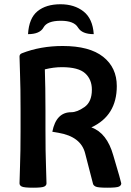

<svg xmlns="http://www.w3.org/2000/svg" viewBox="-20 -875 618 903"><path d="M417.5 -10.3 380.4 -153.8Q360.8 -232.4 254.9 -250.5L226.1 -255.4Q244.1 -347.2 314.9 -347.2Q342.8 -347.2 377.4 -371.6Q412.1 -396 412.1 -453.1Q412.1 -501.5 380.4 -530.3Q348.6 -559.1 271 -559.1Q232.4 -559.1 190.9 -548.8Q193.8 -465.8 193.8 -354.5V-267.6Q193.8 -156.2 196.3 -94.7Q198.7 -33.2 198.7 -12.7Q198.7 -2.9 188.2 2.4Q177.7 7.8 135.7 7.8Q93.3 7.8 82.5 2.4Q71.8 -2.9 71.8 -12.7Q71.8 -33.2 74.2 -94.7Q76.7 -156.2 76.7 -267.6V-354.5Q76.7 -465.8 74.2 -527.3Q71.8 -588.9 71.8 -609.4Q71.8 -620.1 83 -624.5Q170.4 -658.7 274.9 -658.7Q400.9 -658.7 465.1 -607.9Q529.3 -557.1 529.3 -470.2Q529.3 -331.1 409.7 -275.9Q482.9 -250 512.7 -144.5Q550.3 -18.1 550.3 -12.7Q550.3 -2.9 539.8 2.4Q529.3 7.8 484.9 7.8Q439.9 7.8 429.7 2.4Q419.4 -2.9 417.5 -10.3ZM264.2 -855Q330.1 -855 373 -821Q416 -787.1 420.9 -714.4Q365.2 -714.4 346.7 -745.8Q328.1 -777.3 266.1 -777.3Q201.7 -777.3 184.6 -745.8Q167.5 -714.4 111.8 -714.4Q116.2 -789.6 156.5 -822.3Q196.8 -855 264.2 -855Z"/></svg>

Font: Bainsley
Style: Bold
Weight: 700
Designer: Paul James MIller
Foundry: High-Logic / Made with FontCreator
Version: Version 1.411;March 28, 2021;FontCreator 13.0.0.2683 64-bit